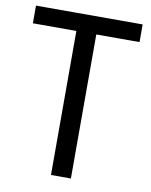

<svg xmlns="http://www.w3.org/2000/svg" viewBox="-81 -774 655 835"><g transform="rotate(10 246.0 -357.0)"><path d="M290 0V-636H481V-714H10V-636H202V0Z"/></g></svg>

Font: Noto Sans Georgian SemiCondensed
Style: Regular
Weight: 400
Width: 4
Designer: Monotype Design Team, Akaki Razmadze
Foundry: Google LLC
Version: Version 2.005